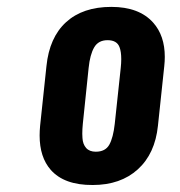

<svg xmlns="http://www.w3.org/2000/svg" viewBox="-20 -842 514 549"><path d="M253.9 -408.2Q281.2 -408.2 292.5 -428.2Q303.7 -448.2 308.1 -487.8L325.2 -647.5Q326.7 -661.1 326.7 -672.9Q326.7 -694.3 321.8 -707Q314.5 -727.1 287.6 -727.1Q261.2 -727.1 249.3 -706.5Q237.3 -686 233.4 -647.5L216.8 -487.8Q215.3 -472.7 215.3 -459.5Q215.3 -453.1 215.8 -447.3Q216.8 -429.7 226.3 -418.9Q235.8 -408.2 253.9 -408.2ZM245.1 -313Q163.6 -312.5 125 -356.4Q93.3 -392.6 93.3 -454.6Q93.3 -467.8 94.7 -482.4L112.8 -652.8Q121.1 -734.9 168.9 -778.6Q216.8 -822.3 298.3 -822.3Q377.9 -822.3 418 -777.3Q451.2 -740.2 451.2 -679.2Q451.2 -666.5 449.7 -652.8L431.6 -482.4Q423.3 -402.3 374 -357.7Q324.7 -313 245.1 -313Z"/></svg>

Font: Oswald
Style: Demi-Bold
Weight: 600
Designer: Vernon Adams
Foundry: Vernon Adams
Version: 3.0; ttfautohint (v0.94.23-7a4d-dirty) -l 8 -r 50 -G 200 -x 